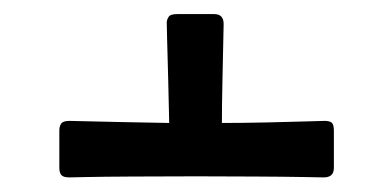

<svg xmlns="http://www.w3.org/2000/svg" viewBox="-20 -484 545 267"><path d="M76.7 -237.3Q67.9 -237.3 65.2 -240.7Q62.5 -244.1 62.5 -250.5V-302.2Q62.5 -308.6 65.2 -312.3Q67.9 -315.9 76.7 -315.9Q76.7 -315.9 98.1 -315.4Q119.6 -314.9 151.6 -314.2Q183.6 -313.5 215.3 -313Q214.8 -340.8 213.9 -373.3Q212.9 -405.8 212.4 -429.2Q211.9 -452.6 211.9 -452.6Q211.9 -456.5 214.4 -460.4Q216.8 -464.4 226.1 -464.4H277.8Q291 -464.4 291 -450.7Q291 -450.7 290.5 -426.5Q290 -402.3 289.3 -370.1Q288.6 -337.9 288.6 -313Q315.9 -313 349.4 -313.7Q382.8 -314.5 407.2 -315.2Q431.6 -315.9 431.6 -315.9Q438 -315.9 441.2 -313.5Q444.3 -311 444.3 -302.2V-250.5Q444.3 -237.3 430.2 -237.3Q430.2 -237.3 403.1 -237.8Q376 -238.3 335.2 -238.5Q294.4 -238.8 253.4 -238.8Q203.6 -238.8 163.6 -238.5Q123.5 -238.3 100.1 -237.8Q76.7 -237.3 76.7 -237.3Z"/></svg>

Font: David Libre
Style: Bold
Weight: 700
Designer: Ismar David, J. Victor Gaultney, Annie Olsen and Meir Sadan
Foundry: Monotype Imaging Inc. & SIL International
Version: Version 1.100; ttfautohint (v1.8.4.7-5d5b)